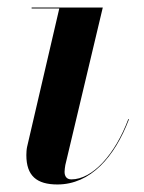

<svg xmlns="http://www.w3.org/2000/svg" viewBox="-20 -480 382 510"><path d="M322.5 -163 321 -164C285.5 -69.5 226 -3.5 169.5 -3.5C156.5 -3.5 151.5 -12.5 151.5 -23.5C151.5 -28.5 152.5 -35.5 153.5 -41.5L253 -460H64V-457.5H137.5L52 -90C50.5 -84 50 -73 50 -68C50 -13 77.5 10 132.5 10C220.5 10 284.5 -63 322.5 -163Z"/></svg>

Font: Bodoni* 72pt Medium
Style: Italic
Weight: 500
Italic angle: -13°
Version: Version 2.3